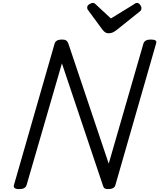

<svg xmlns="http://www.w3.org/2000/svg" viewBox="-20 -1287 1096 1321"><path d="M112 14Q68 14 76 -14L356 -988Q361 -1002 373.5 -1008.5Q386 -1015 407 -1015Q425 -1015 435 -1008.5Q445 -1002 450 -988L728 -161L967 -988Q972 -1002 984.5 -1008.5Q997 -1015 1018 -1015Q1064 -1015 1054 -988L774 -14Q771 0 758 7Q745 14 724 14Q708 14 700 9Q692 4 687 -14L406 -851L163 -14Q159 0 146.5 7Q134 14 112 14ZM922 -1267Q934 -1267 943.5 -1255Q953 -1243 953 -1232Q953 -1223 950.5 -1218Q948 -1213 943 -1209L783 -1081Q769 -1070 756 -1064Q743 -1058 727 -1058Q713 -1058 703 -1065Q693 -1072 684 -1084L587 -1216Q581 -1223 580.5 -1228Q580 -1233 580 -1237Q580 -1249 594.5 -1258Q609 -1267 618 -1267Q628 -1267 633 -1262Q638 -1257 645 -1251L743 -1160L893 -1252Q900 -1256 907 -1261.5Q914 -1267 922 -1267Z"/></svg>

Font: Playwrite AU NSW
Style: Regular
Weight: 400
Designer: Veronika Burian, José Scaglione
Foundry: TypeTogether
Version: Version 1.002